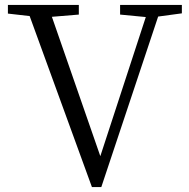

<svg xmlns="http://www.w3.org/2000/svg" viewBox="-20 -749 766 777"><path d="M716 -729H466V-690L570 -680L386 -117L190 -681L299 -690V-729H12V-694L100 -684L352 8H390L620 -682L716 -695Z"/></svg>

Font: Source Han Serif K
Style: Regular
Weight: 400
Designer: Ryoko NISHIZUKA 西塚涼子 (kana & ideographs); Frank Grießhammer (Latin, Greek & Cyrillic); Wenlong ZHANG 张文龙 (bopomofo); San
Foundry: Adobe Systems Incorporated
Version: Version 1.001;PS 1.001;hotconv 16.6.54;makeotf.lib2.5.65590